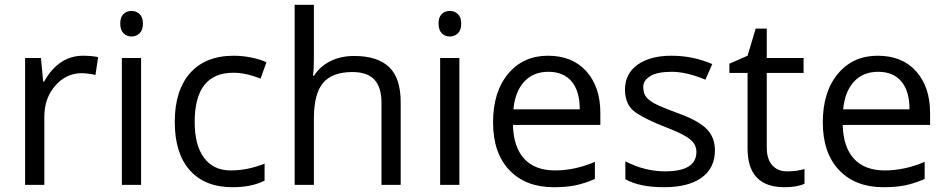

<svg xmlns="http://www.w3.org/2000/svg" viewBox="-20 -780 3996 810"><path d="M330.1 -544.9Q365.7 -544.9 394 -539.1L382.8 -463.9Q349.6 -471.2 324.2 -471.2Q259.3 -471.2 213.1 -418.5Q167 -365.7 167 -287.1V0H85.9V-535.2H152.8L162.1 -436H166Q228 -544.9 330.1 -544.9Z M501 -639.6Q487.3 -653.3 487.3 -680.7Q487.3 -708 501 -720.9Q514.6 -733.9 534.7 -733.9Q554.7 -733.9 568.8 -720.7Q583 -707.5 583 -680.2Q583 -652.8 568.8 -639.4Q554.7 -626 534.7 -626Q514.6 -626 501 -639.6ZM575.2 0H494.1V-535.2H575.2Z M801.3 -265.1Q801.3 -166.5 841.1 -113.8Q880.9 -61 953.1 -61Q1025.4 -61 1096.2 -89.8V-18.1Q1042.5 9.8 960.9 9.8Q844.7 9.8 781 -61.5Q717.3 -132.8 717.3 -265.6Q717.3 -398.4 782 -471.7Q846.7 -544.9 966.3 -544.9Q1004.9 -544.9 1043.5 -536.6Q1082 -528.3 1104 -517.1L1079.1 -448.2Q1017.1 -473.1 964.4 -473.1Q801.3 -473.1 801.3 -265.1Z M1589.4 0V-346.2Q1589.4 -411.6 1559.6 -443.8Q1529.8 -476.1 1466.3 -476.1Q1381.8 -476.1 1343 -430.2Q1304.2 -384.3 1304.2 -279.8V0H1223.1V-759.8H1304.2V-529.8Q1304.2 -488.3 1300.3 -460.9H1305.2Q1329.1 -499.5 1373.3 -521.7Q1417.5 -543.9 1474.1 -543.9Q1572.3 -543.9 1621.3 -497.3Q1670.4 -450.7 1670.4 -349.1V0Z M1843.8 -639.6Q1830.1 -653.3 1830.1 -680.7Q1830.1 -708 1843.8 -720.9Q1857.4 -733.9 1877.4 -733.9Q1897.5 -733.9 1911.6 -720.7Q1925.8 -707.5 1925.8 -680.2Q1925.8 -652.8 1911.6 -639.4Q1897.5 -626 1877.4 -626Q1857.4 -626 1843.8 -639.6ZM1918 0H1836.9V-535.2H1918Z M2146 -318.8H2425.8Q2425.8 -395.5 2391.6 -436.3Q2357.4 -477.1 2293.5 -477.1Q2229.5 -477.1 2191.2 -435.1Q2152.8 -393.1 2146 -318.8ZM2315.9 9.8Q2197.3 9.8 2128.7 -62.5Q2060.1 -134.8 2060.1 -263.7Q2060.1 -392.6 2123.8 -468.8Q2187.5 -544.9 2291.5 -544.9Q2395.5 -544.9 2454.1 -478.8Q2512.7 -412.6 2512.7 -304.2V-252.9H2144Q2146.5 -158.7 2191.9 -109.9Q2237.3 -61 2321.3 -61Q2405.3 -61 2489.7 -97.2V-24.9Q2446.8 -6.3 2408.4 1.7Q2370.1 9.8 2315.9 9.8Z M2918 -139.2Q2918 -170.4 2890.9 -192.6Q2863.8 -214.8 2787.1 -244.1Q2710.4 -273.4 2663.6 -304.2Q2616.7 -335 2616.7 -401.9Q2616.7 -469.2 2669.9 -507.1Q2723.1 -544.9 2813 -544.9Q2902.8 -544.9 2984.9 -509.8L2956.1 -443.8Q2875.5 -477.1 2814 -477.1Q2752.4 -477.1 2723.1 -458.7Q2693.8 -440.4 2693.8 -414.1Q2693.8 -387.7 2704.8 -372.6Q2715.8 -357.4 2740.5 -343.8Q2765.1 -330.1 2847.2 -299.8Q2929.2 -269.5 2962.6 -234.4Q2996.1 -199.2 2996.1 -146Q2996.1 -71.3 2940.4 -30.8Q2884.8 9.8 2781.2 9.8Q2677.7 9.8 2618.2 -23.9V-99.1Q2701.2 -57.1 2786.1 -57.1Q2918 -57.1 2918 -139.2Z M3133.8 -153.8V-472.2H3057.1V-511.2L3133.8 -544.9L3168 -659.2H3214.8V-535.2H3370.1V-472.2H3214.8V-157.2Q3214.8 -108.9 3237.8 -83Q3260.7 -57.1 3300.8 -57.1Q3340.8 -57.1 3374 -66.9V-4.9Q3343.8 9.8 3289.1 9.8Q3133.8 9.8 3133.8 -153.8Z M3537.1 -318.8H3816.9Q3816.9 -395.5 3782.7 -436.3Q3748.5 -477.1 3684.6 -477.1Q3620.6 -477.1 3582.3 -435.1Q3543.9 -393.1 3537.1 -318.8ZM3707 9.8Q3588.4 9.8 3519.8 -62.5Q3451.2 -134.8 3451.2 -263.7Q3451.2 -392.6 3514.9 -468.8Q3578.6 -544.9 3682.6 -544.9Q3786.6 -544.9 3845.2 -478.8Q3903.8 -412.6 3903.8 -304.2V-252.9H3535.2Q3537.6 -158.7 3583 -109.9Q3628.4 -61 3712.4 -61Q3796.4 -61 3880.9 -97.2V-24.9Q3837.9 -6.3 3799.6 1.7Q3761.2 9.8 3707 9.8Z"/></svg>

Font: OpenSans
Style: Regular
Weight: 400
Foundry: Ascender Corporation
Version: Version 1.10